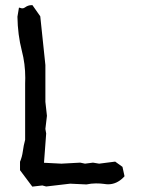

<svg xmlns="http://www.w3.org/2000/svg" viewBox="-20 -690 543 731"><path d="M56.2 -42V-74.2Q64 -92.3 66.9 -113.8Q69.8 -136.2 75.7 -157.7V-372.1Q76.2 -382.8 76.2 -393.1Q76.2 -447.3 63 -497.1Q47.4 -558.1 46.4 -626V-626.5L52.2 -661.1L58.1 -659.7Q62 -658.2 64.9 -658.2Q70.8 -658.2 75.7 -662.1Q86.9 -670.4 100.6 -670.4H103.5L133.3 -627.9L152.8 -442.4V-302.2L158.7 -249L152.8 -199.2L155.8 -181.6L147.5 -70.3L213.9 -66.9L285.6 -70.8L303.7 -66.9L334 -70.8L357.4 -66.9L418.5 -74.7L446.3 -54.7L454.1 -19Q450.7 -15.6 449.7 -14.2Q423.8 11.7 391.6 11.7Q385.7 11.7 374.3 10Q362.8 8.3 345.2 8.3Q327.6 8.3 309.1 12.2L247.1 9.3L155.8 20L141.1 16.1L103 20.5Z"/></svg>

Font: Bakudai
Style: Medium
Weight: 500
Version: Version 1.48